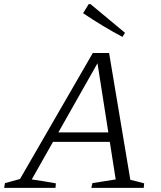

<svg xmlns="http://www.w3.org/2000/svg" viewBox="-27 -911 782 931"><path d="M605 -39Q623 -35 640 -30.5Q657 -26 672 -22L670 0H416L421 -23L534 -41L442 -628L458 -626L127 -41Q156 -37 185.5 -32Q215 -27 244 -22L242 0H-7L-3 -23L70 -43L423 -654H502ZM201 -223 224 -269H538L544 -223ZM567 -732Q516 -759 469 -787.5Q422 -816 376 -847L403 -891H412L579 -752Z"/></svg>

Font: Piazzolla 8pt ExtraLight
Style: Italic
Weight: 250
Italic angle: -11.3°
Designer: Juan Pablo del Peral
Foundry: Huerta Tipografica
Version: Version 2.001